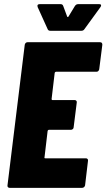

<svg xmlns="http://www.w3.org/2000/svg" viewBox="-20 -903 512 923"><path d="M444 -558H249Q245 -558 243 -553L228 -427Q228 -422 232 -422H339Q344 -422 347 -418.5Q350 -415 349 -410L334 -291Q334 -286 330 -282.5Q326 -279 321 -279H215Q211 -279 209 -274L194 -147Q192 -142 198 -142H393Q398 -142 401 -138.5Q404 -135 403 -130L389 -12Q388 -7 384 -3.5Q380 0 375 0H26Q21 0 18 -3.5Q15 -7 16 -12L99 -688Q100 -693 103.5 -696.5Q107 -700 112 -700H461Q472 -700 472 -688L457 -570Q456 -565 452.5 -561.5Q449 -558 444 -558ZM160 -875Q160 -883 171 -883H272Q281 -883 284 -874L303 -823Q306 -819 309 -823L340 -874Q346 -883 355 -883H457Q466 -883 466 -877Q466 -874 463 -869L386 -763Q381 -755 371 -755H222Q212 -755 209 -763L161 -869Q160 -871 160 -875Z"/></svg>

Font: Barlow Condensed ExtraBold
Style: Italic
Weight: 800
Width: 3
Italic angle: -7°
Designer: Jeremy Tribby
Foundry: Tribby Type
Version: Version 1.408